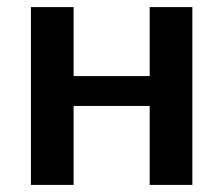

<svg xmlns="http://www.w3.org/2000/svg" viewBox="-20 -520 628 540"><path d="M67 0H187V-222H401V0H521V-500H401V-306H187V-500H67Z"/></svg>

Font: Perun SemiBold
Style: Regular
Weight: 600
Foundry: Copyright (c) Stefan Peev, Context Ltd, 2016
Version: Version 1.089